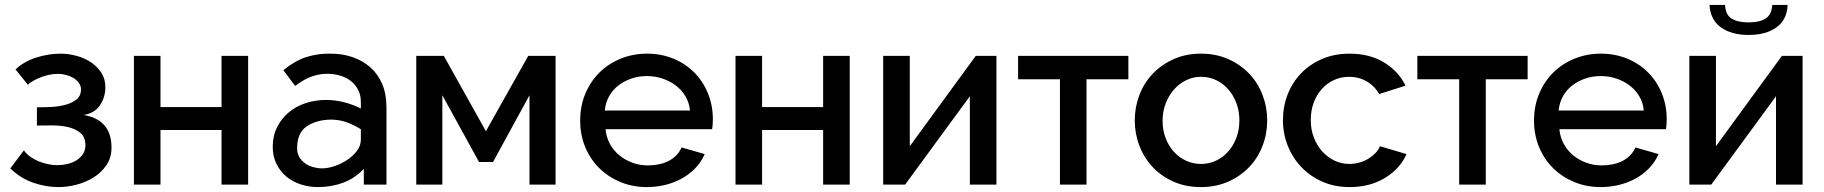

<svg xmlns="http://www.w3.org/2000/svg" viewBox="-20 -750 7411 780"><path d="M43 -468Q77 -500 126.5 -516Q176 -532 227 -532Q257 -532 289.5 -523.5Q322 -515 348 -498Q374 -481 391 -455.5Q408 -430 408 -396Q408 -354 385.5 -321.5Q363 -289 319 -283Q375 -274 404 -241Q433 -208 433 -151Q433 -110 413 -80Q393 -50 361.5 -30Q330 -10 292 0Q254 10 217 10Q167 10 115.5 -7.5Q64 -25 22 -66L77 -139Q88 -124 103.5 -113Q119 -102 137.5 -94.5Q156 -87 175.5 -83Q195 -79 213 -79Q232 -79 252.5 -83.5Q273 -88 289.5 -98Q306 -108 316.5 -123.5Q327 -139 327 -160Q327 -194 305.5 -211Q284 -228 253 -234.5Q222 -241 188 -240.5Q154 -240 130 -240V-314Q150 -314 180 -315Q210 -316 239 -322.5Q268 -329 288.5 -344Q309 -359 309 -387Q309 -402 300 -414Q291 -426 277 -434Q263 -442 247 -446Q231 -450 217 -450Q184 -450 149.5 -437.5Q115 -425 93 -406Z M632 -315H880V-523H988V0H880V-222H632V0H524V-523H632Z M1271 10Q1235 10 1201.5 -1Q1168 -12 1143 -33Q1118 -54 1103 -84.5Q1088 -115 1088 -153Q1088 -198 1105.5 -233Q1123 -268 1152.5 -293Q1182 -318 1221.5 -331Q1261 -344 1305 -344H1311Q1346 -343 1380.5 -334Q1415 -325 1446 -309V-335Q1446 -364 1435 -385Q1424 -406 1406.5 -420Q1389 -434 1366 -441.5Q1343 -449 1319 -450Q1287 -452 1253 -441.5Q1219 -431 1179 -401L1131 -465Q1181 -505 1227 -519Q1273 -533 1324 -532Q1371 -532 1412 -518Q1453 -504 1484 -477Q1515 -450 1532.5 -409Q1550 -368 1550 -314V0H1458V-64Q1421 -25 1373.5 -7.5Q1326 10 1271 10ZM1446 -225Q1419 -242 1390.5 -252.5Q1362 -263 1330 -264H1323Q1265 -263 1226 -236.5Q1187 -210 1187 -148Q1187 -127 1196 -112Q1205 -97 1219.5 -86.5Q1234 -76 1252.5 -71Q1271 -66 1289 -66Q1311 -66 1338.5 -75Q1366 -84 1390 -100Q1414 -116 1430 -137Q1446 -158 1446 -183Z M1954 -217 2126 -523H2237V0H2131V-363L1983 -92H1926L1777 -363V0H1671V-523H1783Z M2608 10Q2550 10 2500.5 -10.5Q2451 -31 2414.5 -67Q2378 -103 2357.5 -152.5Q2337 -202 2337 -260Q2337 -319 2357.5 -368.5Q2378 -418 2414.5 -454.5Q2451 -491 2501 -511.5Q2551 -532 2609 -532Q2666 -532 2715 -512Q2764 -492 2800 -456Q2836 -420 2856 -371Q2876 -322 2876 -265Q2876 -245 2873 -225H2440Q2443 -193 2457.5 -166Q2472 -139 2495.5 -119.5Q2519 -100 2549 -89Q2579 -78 2612 -78Q2633 -78 2654 -82Q2675 -86 2693 -94.5Q2711 -103 2725.5 -117Q2740 -131 2749 -151L2843 -124Q2828 -90 2802.5 -64.5Q2777 -39 2745.5 -22.5Q2714 -6 2679 2Q2644 10 2608 10ZM2783 -301Q2780 -333 2764.5 -359Q2749 -385 2725 -403Q2701 -421 2671 -431Q2641 -441 2608 -441Q2575 -441 2545.5 -431Q2516 -421 2492.5 -403Q2469 -385 2454.5 -359Q2440 -333 2437 -301Z M3076 -315H3324V-523H3432V0H3324V-222H3076V0H2968V-523H3076Z M3676 -156 3944 -523H4028V0H3920V-359L3657 0H3568V-523H3676Z M4394 0H4286V-428H4116V-523H4564V-428H4394Z M4859 10Q4797 10 4747.5 -12Q4698 -34 4663 -71Q4628 -108 4609 -157.5Q4590 -207 4590 -261Q4590 -315 4609 -364.5Q4628 -414 4663.5 -451Q4699 -488 4748.5 -510Q4798 -532 4859 -532Q4920 -532 4969.5 -510Q5019 -488 5054.5 -451Q5090 -414 5109 -364.5Q5128 -315 5128 -261Q5128 -207 5109 -157.5Q5090 -108 5054.5 -71Q5019 -34 4969.5 -12Q4920 10 4859 10ZM4703 -260Q4703 -222 4715 -190Q4727 -158 4748 -134.5Q4769 -111 4797.5 -97.5Q4826 -84 4859 -84Q4892 -84 4920.5 -97.5Q4949 -111 4970 -135Q4991 -159 5003 -191Q5015 -223 5015 -261Q5015 -298 5003 -330.5Q4991 -363 4970 -387Q4949 -411 4920.5 -424.5Q4892 -438 4859 -438Q4827 -438 4798.5 -424Q4770 -410 4749 -386Q4728 -362 4715.5 -329.5Q4703 -297 4703 -260Z M5192 -262Q5192 -317 5211 -366Q5230 -415 5265.5 -452Q5301 -489 5351 -510.5Q5401 -532 5463 -532Q5544 -532 5602.5 -496.5Q5661 -461 5690 -402L5583 -368Q5564 -401 5532 -419.5Q5500 -438 5461 -438Q5428 -438 5399.5 -425Q5371 -412 5350 -388.5Q5329 -365 5317 -333Q5305 -301 5305 -262Q5305 -224 5317.5 -191.5Q5330 -159 5351.5 -135Q5373 -111 5401.5 -97.5Q5430 -84 5462 -84Q5482 -84 5502 -89.5Q5522 -95 5538.5 -105Q5555 -115 5567.5 -128Q5580 -141 5586 -156L5694 -124Q5668 -65 5607 -27.5Q5546 10 5463 10Q5402 10 5352 -12Q5302 -34 5266.5 -71.5Q5231 -109 5211.5 -158Q5192 -207 5192 -262Z M6016 0H5908V-428H5738V-523H6186V-428H6016Z M6483 10Q6425 10 6375.5 -10.5Q6326 -31 6289.5 -67Q6253 -103 6232.5 -152.5Q6212 -202 6212 -260Q6212 -319 6232.5 -368.5Q6253 -418 6289.5 -454.5Q6326 -491 6376 -511.5Q6426 -532 6484 -532Q6541 -532 6590 -512Q6639 -492 6675 -456Q6711 -420 6731 -371Q6751 -322 6751 -265Q6751 -245 6748 -225H6315Q6318 -193 6332.5 -166Q6347 -139 6370.5 -119.5Q6394 -100 6424 -89Q6454 -78 6487 -78Q6508 -78 6529 -82Q6550 -86 6568 -94.5Q6586 -103 6600.5 -117Q6615 -131 6624 -151L6718 -124Q6703 -90 6677.5 -64.5Q6652 -39 6620.5 -22.5Q6589 -6 6554 2Q6519 10 6483 10ZM6658 -301Q6655 -333 6639.5 -359Q6624 -385 6600 -403Q6576 -421 6546 -431Q6516 -441 6483 -441Q6450 -441 6420.5 -431Q6391 -421 6367.5 -403Q6344 -385 6329.5 -359Q6315 -333 6312 -301Z M7242 -730Q7240 -670 7197 -639Q7154 -608 7084 -608Q7014 -608 6971 -639Q6928 -670 6925 -730H6988Q6990 -690 7014.5 -674.5Q7039 -659 7084 -659Q7128 -659 7152.5 -674.5Q7177 -690 7180 -730ZM6951 -156 7219 -523H7303V0H7195V-359L6932 0H6843V-523H6951Z"/></svg>

Font: IngvarSans
Style: Regular
Weight: 600
Version: Version 3.000